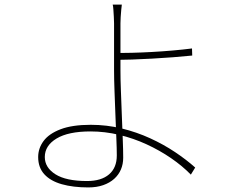

<svg xmlns="http://www.w3.org/2000/svg" viewBox="-20 -789 1040 840"><path d="M513 -769Q512 -762 510.5 -746.5Q509 -731 508 -714.5Q507 -698 507 -687Q507 -655 507 -599Q507 -543 507 -483Q507 -443 509 -391Q511 -339 513 -284.5Q515 -230 517 -181.5Q519 -133 519 -99Q519 -71 509 -47.5Q499 -24 479.5 -6.5Q460 11 431.5 21Q403 31 366 31Q300 31 250.5 17Q201 3 174 -26.5Q147 -56 147 -102Q147 -140 170.5 -172Q194 -204 245 -223.5Q296 -243 377 -243Q447 -243 512.5 -227Q578 -211 637 -184Q696 -157 746 -123.5Q796 -90 834 -56L815 -25Q778 -63 728.5 -97Q679 -131 621.5 -157.5Q564 -184 501.5 -199Q439 -214 376 -214Q279 -214 227.5 -183Q176 -152 176 -102Q176 -56 222.5 -26.5Q269 3 361 3Q423 3 457 -26Q491 -55 491 -109Q491 -138 489 -184.5Q487 -231 485 -284.5Q483 -338 481 -390Q479 -442 479 -483Q479 -511 479 -550.5Q479 -590 479 -628Q479 -666 479 -687Q479 -699 478 -715.5Q477 -732 476 -747.5Q475 -763 473 -769ZM486 -557Q515 -557 556 -558Q597 -559 643 -561.5Q689 -564 735 -568Q781 -572 820 -577L821 -546Q782 -542 736.5 -538.5Q691 -535 645 -532.5Q599 -530 557.5 -528.5Q516 -527 486 -527Z"/></svg>

Font: Noto Sans TC Thin
Style: Regular
Weight: 100
Designer: Ryoko NISHIZUKA 西塚涼子 (kana, bopomofo & ideographs); Paul D. Hunt (Latin, Greek & Cyrillic); Sandoll Communications 산돌커뮤니
Foundry: Adobe
Version: Version 2.004-H2;hotconv 1.0.118;makeotfexe 2.5.65603